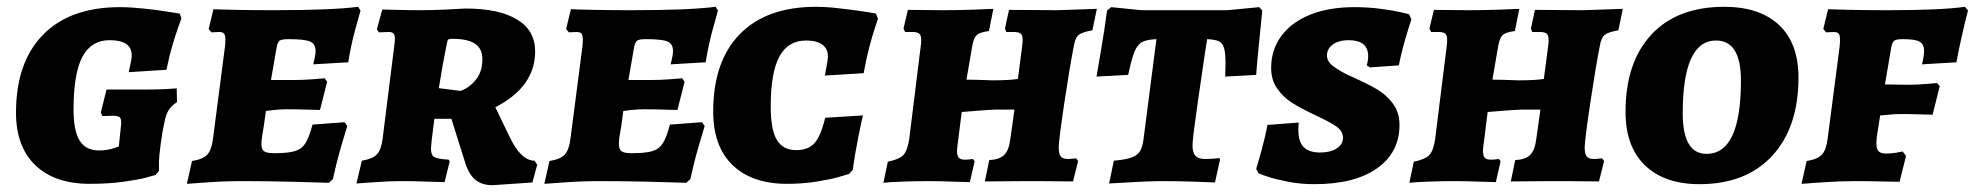

<svg xmlns="http://www.w3.org/2000/svg" viewBox="-20 -532 5801 564"><path d="M27 -201Q27 -349 106.5 -430Q186 -511 332 -511Q362 -511 401 -507Q440 -503 470 -498Q500 -493 508 -492L513 -478Q511 -473 504 -453.5Q497 -434 487 -400.5Q477 -367 469 -327L358 -320Q359 -326 363 -343Q367 -360 367 -369Q367 -414 302 -414Q248 -414 222 -365Q196 -316 196 -210Q196 -148 214 -119Q232 -90 271 -90Q292 -90 310.5 -95.5Q329 -101 329 -102L335 -159Q336 -164 336 -173Q336 -184 331 -188Q326 -192 312 -192L281 -191L276 -201L293 -269H413Q441 -269 470 -270.5Q499 -272 499 -273L500 -232Q484 -222 475.5 -208.5Q467 -195 463 -172Q457 -147 452 -108.5Q447 -70 447 -58V-30L437 -18Q431 -16 408 -10Q385 -4 342 2Q299 8 243 8Q141 8 84 -46.5Q27 -101 27 -201Z M786 -82Q826 -82 846 -88Q866 -94 877 -111Q888 -128 898 -166L992 -173L1000 -162Q996 -149 982.5 -103Q969 -57 958 -6L946 5Q923 4 844 2Q765 0 692 0Q642 0 592.5 3.5Q543 7 529 8L544 -59Q576 -64 589 -78Q602 -92 606 -127L641 -396Q642 -404 642 -416Q642 -429 638 -433.5Q634 -438 623 -438L601 -437L593 -447L607 -505Q625 -504 676 -503Q727 -502 784 -502Q954 -502 1032 -512L1039 -501Q1035 -488 1022.5 -441.5Q1010 -395 1003 -349L900 -343Q901 -347 904 -360Q907 -373 907 -382Q907 -403 891 -410Q875 -417 828 -417Q808 -417 802 -413Q796 -409 793 -395L776 -297H844Q869 -297 896 -299Q923 -301 934 -302L941 -292L920 -209Q910 -209 881.5 -210Q853 -211 822 -211Q798 -211 761 -206L755 -162Q748 -125 748 -110Q748 -93 756 -87.5Q764 -82 786 -82Z M1248 -120Q1246 -100 1246 -95Q1246 -76 1256 -70.5Q1266 -65 1298 -63L1301 -58L1286 3Q1271 3 1233 1.5Q1195 0 1161 0Q1125 0 1082.5 3Q1040 6 1027 7L1043 -60Q1074 -65 1087 -78.5Q1100 -92 1104 -125L1139 -404Q1140 -410 1140 -418Q1140 -429 1136 -433.5Q1132 -438 1122 -438L1093 -437L1087 -446L1103 -504Q1116 -504 1149 -503Q1182 -502 1213 -502Q1250 -502 1290.5 -504Q1331 -506 1347 -507Q1445 -507 1498.5 -475Q1552 -443 1552 -381Q1552 -277 1435 -217L1478 -128Q1511 -60 1550 -60L1558 -48L1544 4L1427 12Q1395 12 1375.5 -4.5Q1356 -21 1345 -59L1306 -183H1256ZM1397 -358Q1397 -389 1375.5 -403.5Q1354 -418 1308 -418Q1299 -418 1296.5 -415.5Q1294 -413 1292 -401Q1281 -348 1269 -273L1333 -265Q1360 -275 1378.5 -298.5Q1397 -322 1397 -358Z M1836 -82Q1876 -82 1896 -88Q1916 -94 1927 -111Q1938 -128 1948 -166L2042 -173L2050 -162Q2046 -149 2032.5 -103Q2019 -57 2008 -6L1996 5Q1973 4 1894 2Q1815 0 1742 0Q1692 0 1642.5 3.5Q1593 7 1579 8L1594 -59Q1626 -64 1639 -78Q1652 -92 1656 -127L1691 -396Q1692 -404 1692 -416Q1692 -429 1688 -433.5Q1684 -438 1673 -438L1651 -437L1643 -447L1657 -505Q1675 -504 1726 -503Q1777 -502 1834 -502Q2004 -502 2082 -512L2089 -501Q2085 -488 2072.5 -441.5Q2060 -395 2053 -349L1950 -343Q1951 -347 1954 -360Q1957 -373 1957 -382Q1957 -403 1941 -410Q1925 -417 1878 -417Q1858 -417 1852 -413Q1846 -409 1843 -395L1826 -297H1894Q1919 -297 1946 -299Q1973 -301 1984 -302L1991 -292L1970 -209Q1960 -209 1931.5 -210Q1903 -211 1872 -211Q1848 -211 1811 -206L1805 -162Q1798 -125 1798 -110Q1798 -93 1806 -87.5Q1814 -82 1836 -82Z M2075 -204Q2075 -352 2153.5 -432Q2232 -512 2377 -512Q2407 -512 2446 -507.5Q2485 -503 2515 -498.5Q2545 -494 2553 -492L2559 -477Q2557 -471 2550 -450Q2543 -429 2533.5 -393Q2524 -357 2517 -317L2403 -310Q2404 -317 2408 -337Q2412 -357 2412 -366Q2412 -389 2395.5 -401Q2379 -413 2348 -413Q2295 -413 2269.5 -366Q2244 -319 2244 -219Q2244 -151 2262 -121Q2280 -91 2319 -91Q2354 -91 2372.5 -111.5Q2391 -132 2404 -186L2515 -193Q2511 -178 2501 -128Q2491 -78 2485 -33L2474 -21Q2468 -19 2443.5 -12Q2419 -5 2378.5 1.5Q2338 8 2292 8Q2189 8 2132 -47Q2075 -102 2075 -204Z M3090 -99Q3090 -80 3096 -72.5Q3102 -65 3117 -65Q3126 -65 3132.5 -66Q3139 -67 3141 -67L3147 -59L3132 1L3033 0H2996L2873 1L2886 -62Q2916 -63 2930 -77Q2944 -91 2948 -125L2960 -210H2902Q2879 -209 2848.5 -206.5Q2818 -204 2805 -203L2795 -123Q2791 -95 2791 -87Q2792 -73 2797 -68Q2802 -63 2814 -63Q2824 -63 2830 -64Q2836 -65 2838 -65L2843 -58L2829 3Q2814 3 2777 1.5Q2740 0 2707 0Q2673 0 2631 1.5Q2589 3 2575 5L2588 -57Q2622 -64 2634 -77Q2646 -90 2651 -125L2685 -399Q2686 -405 2686 -415Q2686 -428 2680.5 -433Q2675 -438 2661 -438H2639L2634 -448L2647 -503L2748 -502Q2791 -502 2836 -503.5Q2881 -505 2898 -506L2885 -441Q2857 -437 2848.5 -428.5Q2840 -420 2836 -397L2819 -298Q2845 -298 2895 -296Q2943 -296 2970 -300L2983 -399Q2984 -405 2984 -415Q2984 -428 2978.5 -433Q2973 -438 2959 -438H2936L2932 -448L2944 -503L3084 -502L3202 -506L3189 -443Q3160 -438 3149.5 -430Q3139 -422 3135 -400Q3123 -340 3106.5 -230Q3090 -120 3090 -99Z M3294 -312 3201 -307Q3204 -325 3214.5 -386Q3225 -447 3232 -501L3244 -511L3334 -502H3585L3679 -511L3688 -501Q3681 -434 3676 -381.5Q3671 -329 3670 -312L3579 -307L3580 -345Q3580 -377 3575.5 -391.5Q3571 -406 3560 -411Q3549 -416 3526 -417L3518 -366Q3513 -333 3498 -228.5Q3483 -124 3483 -105Q3483 -84 3491.5 -74.5Q3500 -65 3519 -65Q3534 -65 3545.5 -66Q3557 -67 3561 -68L3564 -64L3549 4Q3531 3 3483.5 1.5Q3436 0 3393 0Q3362 0 3308.5 3Q3255 6 3238 7L3252 -60Q3287 -63 3304.5 -69.5Q3322 -76 3329.5 -89Q3337 -102 3340 -130L3377 -417Q3349 -416 3335 -408.5Q3321 -401 3312.5 -380Q3304 -359 3294 -312Z M3677 -23 3670 -36Q3674 -48 3685.5 -89.5Q3697 -131 3703 -165L3795 -172Q3794 -164 3794 -149Q3794 -116 3809.5 -100Q3825 -84 3858 -84Q3888 -84 3906.5 -96Q3925 -108 3925 -127Q3925 -147 3905.5 -160.5Q3886 -174 3841 -195Q3801 -214 3775.5 -230Q3750 -246 3732 -271.5Q3714 -297 3714 -333Q3714 -386 3744 -426.5Q3774 -467 3829 -489Q3884 -511 3959 -511Q3997 -511 4032.5 -506.5Q4068 -502 4090.5 -497Q4113 -492 4119 -490L4126 -475Q4122 -464 4110 -424Q4098 -384 4089 -340L4004 -334L3995 -340Q3996 -343 3997.5 -351.5Q3999 -360 3999 -367Q3999 -414 3941 -414Q3913 -414 3895.5 -401.5Q3878 -389 3878 -369Q3878 -353 3892 -341Q3906 -329 3935 -314L3955 -305Q3997 -286 4024.5 -270Q4052 -254 4071.5 -228Q4091 -202 4091 -165Q4091 -84 4025 -37.5Q3959 9 3841 9Q3801 9 3764.5 2Q3728 -5 3705.5 -12.5Q3683 -20 3677 -23Z M4635 -99Q4635 -80 4641 -72.5Q4647 -65 4662 -65Q4671 -65 4677.5 -66Q4684 -67 4686 -67L4692 -59L4677 1L4578 0H4541L4418 1L4431 -62Q4461 -63 4475 -77Q4489 -91 4493 -125L4505 -210H4447Q4424 -209 4393.5 -206.5Q4363 -204 4350 -203L4340 -123Q4336 -95 4336 -87Q4337 -73 4342 -68Q4347 -63 4359 -63Q4369 -63 4375 -64Q4381 -65 4383 -65L4388 -58L4374 3Q4359 3 4322 1.5Q4285 0 4252 0Q4218 0 4176 1.5Q4134 3 4120 5L4133 -57Q4167 -64 4179 -77Q4191 -90 4196 -125L4230 -399Q4231 -405 4231 -415Q4231 -428 4225.5 -433Q4220 -438 4206 -438H4184L4179 -448L4192 -503L4293 -502Q4336 -502 4381 -503.5Q4426 -505 4443 -506L4430 -441Q4402 -437 4393.5 -428.5Q4385 -420 4381 -397L4364 -298Q4390 -298 4440 -296Q4488 -296 4515 -300L4528 -399Q4529 -405 4529 -415Q4529 -428 4523.5 -433Q4518 -438 4504 -438H4481L4477 -448L4489 -503L4629 -502L4747 -506L4734 -443Q4705 -438 4694.5 -430Q4684 -422 4680 -400Q4668 -340 4651.5 -230Q4635 -120 4635 -99Z M4755 -203Q4755 -349 4831 -430.5Q4907 -512 5045 -512Q5149 -512 5206 -458.5Q5263 -405 5263 -304Q5263 -158 5186 -74.5Q5109 9 4972 9Q4870 9 4812.5 -46Q4755 -101 4755 -203ZM5094 -295Q5094 -413 5021 -413Q4923 -413 4923 -199Q4923 -80 4993 -80Q5094 -80 5094 -295Z M5492 -110Q5492 -94 5498.5 -87.5Q5505 -81 5521 -81Q5536 -81 5550.5 -83.5Q5565 -86 5569 -87L5579 -74L5560 2Q5545 2 5506.5 1Q5468 0 5432 0Q5384 0 5335 3.5Q5286 7 5272 8L5287 -59Q5319 -64 5332 -78Q5345 -92 5349 -127L5384 -396Q5385 -404 5385 -416Q5385 -429 5381 -433.5Q5377 -438 5366 -438L5344 -437L5336 -447L5350 -505Q5368 -504 5419 -503Q5470 -502 5527 -502Q5682 -502 5752 -512L5761 -501Q5757 -487 5746 -440Q5735 -393 5727 -349L5626 -343Q5627 -347 5629.5 -360Q5632 -373 5632 -382Q5632 -402 5619 -409.5Q5606 -417 5571 -417Q5551 -417 5545 -413Q5539 -409 5536 -395L5517 -284L5585 -283Q5608 -283 5634 -285Q5660 -287 5670 -288L5678 -279L5657 -195Q5648 -195 5620.5 -196Q5593 -197 5563 -197Q5546 -197 5527.5 -195Q5509 -193 5503 -193L5493 -129Q5492 -122 5492 -110Z"/></svg>

Font: Alegreya SC ExtraBold
Style: Italic
Weight: 800
Italic angle: -7°
Designer: Juan Pablo del Peral
Foundry: Huerta Tipografica
Version: Version 2.007; ttfautohint (v1.6)